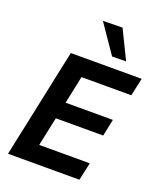

<svg xmlns="http://www.w3.org/2000/svg" viewBox="-172 -1074 983 1179"><g transform="rotate(20 319.5 -484.0)"><path d="M25 0Q37 -57.5 48.5 -111.8Q60 -166 74.5 -233.5L125 -472.5Q139.5 -542 151.2 -597.5Q163 -653 176 -713H639L613.5 -596.5H288Q281 -563 273.8 -528.2Q266.5 -493.5 258 -453.5L250 -415.5H559L536 -305H226.5L216 -256Q207.5 -217 200.5 -183Q193.5 -149 186.5 -116.5H517L491.5 0ZM421.5 -779.5Q390.5 -824.5 358.5 -871.2Q326.5 -918 293.5 -966L421 -968.5Q444 -921.5 466.8 -874.5Q489.5 -827.5 512.5 -781Z"/></g></svg>

Font: Commissioner SemiBold
Style: Italic
Weight: 600
Italic angle: -12°
Designer: Kostas Bartsokas
Foundry: Kostas Bartsokas
Version: Version 1.000; ttfautohint (v1.8.3)